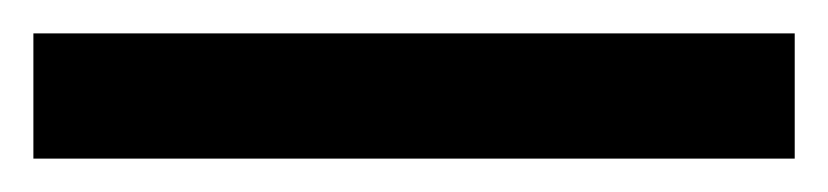

<svg xmlns="http://www.w3.org/2000/svg" viewBox="-24 -855 496 115"><path d="M452 -760V-835H-4V-760Z"/></svg>

Font: Noto Sans Bengali ExtraCondensed Medium
Style: Regular
Weight: 500
Width: 2
Designer: Joana Ranito - Universal Thirst; Jelle Bosma - Monotype Design Team
Foundry: Universal Thirst ehf.
Version: Version 3.000